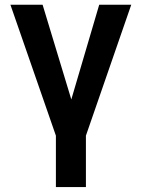

<svg xmlns="http://www.w3.org/2000/svg" viewBox="-20 -565 582 790"><path d="M22.9 -545.4H155.3L273.4 -155.8L388.2 -545.4H520L333.5 -6.8V204.6H210V-6.8Z"/></svg>

Font: Interop SemBd
Style: Regular
Weight: 600
Designer: Rasmus Andersson, Google, Jang Haemin
Foundry: jhaemin
Version: Version 1.007